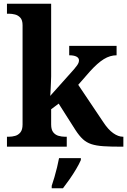

<svg xmlns="http://www.w3.org/2000/svg" viewBox="-20 -780 676 1021"><path d="M17 0V-53H29Q44 -53 60.5 -57.5Q77 -62 88.5 -76Q100 -90 100 -118V-646Q100 -673 88 -686Q76 -699 59.5 -703Q43 -707 29 -707H17V-760H252V-374Q252 -361 251 -343Q250 -325 249.5 -308.5Q249 -292 248 -281Q247 -270 247 -270L373 -411Q384 -424 390 -432.5Q396 -441 398 -447.5Q400 -454 400 -459Q400 -472 386.5 -479Q373 -486 348 -486V-536H600V-486Q583 -486 566 -481Q549 -476 532 -465.5Q515 -455 497 -439Q479 -423 459 -401L396 -329L529 -131Q555 -91 582 -72Q609 -53 633 -53H636V0H622Q567 0 529.5 -2.5Q492 -5 466 -13.5Q440 -22 420.5 -40Q401 -58 381 -89L292 -229L252 -199V-118Q252 -90 263.5 -76Q275 -62 292 -57.5Q309 -53 323 -53H335V0ZM255 208Q262 188 269.5 162Q277 136 283.5 109.5Q290 83 294 61H410V71Q401 92 385 119Q369 146 350.5 172.5Q332 199 315 221H255Z"/></svg>

Font: Noto Serif Thai
Style: Regular
Weight: 400
Designer: Monotype Design Team
Foundry: Monotype Imaging Inc.
Version: Version 2.001